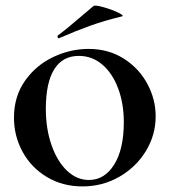

<svg xmlns="http://www.w3.org/2000/svg" viewBox="-20 -655 607 687"><path d="M30 -234Q30 -310 69.5 -366Q109 -422 170.5 -451Q232 -480 297 -480Q368 -480 422.5 -445.5Q477 -411 507 -355.5Q537 -300 537 -239Q537 -172 502 -114.5Q467 -57 407 -22.5Q347 12 275 12Q204 12 148 -21.5Q92 -55 61 -111.5Q30 -168 30 -234ZM423 -218Q423 -284 403 -338Q383 -392 346.5 -423.5Q310 -455 262 -455Q204 -455 174 -407Q144 -359 144 -265Q144 -194 164.5 -135.5Q185 -77 220 -44Q255 -11 298 -11Q354 -11 388.5 -66Q423 -121 423 -218ZM191 -518Q187 -518 186 -522.5Q185 -527 188 -529Q217 -550 269 -595Q299 -621 314 -633Q319 -638 349.5 -629.5Q380 -621 403.5 -609.5Q427 -598 415 -596Q353 -581 301.5 -562.5Q250 -544 193 -519Z"/></svg>

Font: Cormorant SC
Style: Bold
Weight: 700
Designer: Christian Thalmann (Catharsis Fonts)
Foundry: Catharsis Fonts
Version: Version 4.000